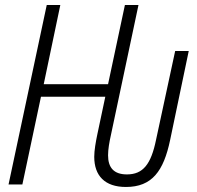

<svg xmlns="http://www.w3.org/2000/svg" viewBox="-20 -734 784 764"><path d="M481 10C585 10 631 -53 657 -177L731 -531H677L601 -178C581 -80 549 -40 485 -40C433 -40 410 -67 410 -116C410 -140 415 -168 421 -195L531 -714H477L410 -399H154L220 -714H166L14 0H69L143 -349H399L367 -198C361 -169 355 -136 355 -110C355 -35 397 10 481 10Z"/></svg>

Font: Noto Sans Condensed Light
Style: Italic
Weight: 300
Width: 3
Italic angle: -12°
Designer: Monotype Design Team
Foundry: Monotype Imaging Inc.
Version: Version 2.013